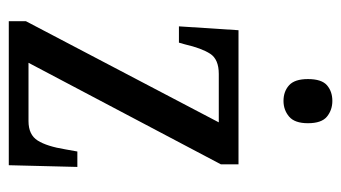

<svg xmlns="http://www.w3.org/2000/svg" viewBox="-194 -602 795 448"><g transform="rotate(90 204.0 -377.5)"><path d="M29 0V-40L265 -490H152Q118 -490 105 -470Q92 -450 83 -411L79 -397H41L50 -536H363V-495L126 -46H262Q294 -46 307.5 -67.5Q321 -89 328 -132L333 -160H369L365 0ZM215 -641Q193 -641 178.5 -654Q164 -667 164 -698Q164 -730 178.5 -742.5Q193 -755 215 -755Q236 -755 251.5 -742.5Q267 -730 267 -698Q267 -667 251.5 -654Q236 -641 215 -641Z"/></g></svg>

Font: Noto Serif Hebrew ExtraCondensed
Style: Regular
Weight: 400
Width: 2
Designer: Monotype Design Team
Foundry: Monotype Imaging Inc.
Version: Version 2.004; ttfautohint (v1.8.4.7-5d5b)